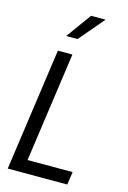

<svg xmlns="http://www.w3.org/2000/svg" viewBox="-146 -1068 757 1135"><g transform="rotate(15 232.5 -500.0)"><path d="M264.2 -1000H353L222.2 -846.2H152.8ZM127.9 -750H216.8L122.1 -79.1H397.9L386.2 0H22Z"/></g></svg>

Font: Oakes Grotesk
Style: Italic
Weight: 400
Italic angle: -8°
Designer: Samuel Oakes
Foundry: Samuel Oakes
Version: Version 1.000;PS 001.000;hotconv 1.0.88;makeotf.lib2.5.64775